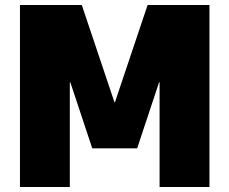

<svg xmlns="http://www.w3.org/2000/svg" viewBox="-20 -750 920 770"><path d="M60 -730H308L439 -340H441L572 -730H820V0H620V-420H618L530 -155H350L262 -420H260V0H60Z"/></svg>

Font: Enso Black
Style: Regular
Weight: 900
Designer: Coji Morishita
Foundry: UNDERFOREST DESIGN
Version: Version 1.000